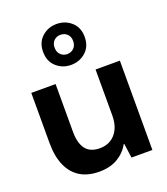

<svg xmlns="http://www.w3.org/2000/svg" viewBox="-145 -889 869 1002"><g transform="rotate(-20 289.5 -388.5)"><path d="M234 12Q172 12 129 -14Q86 -40 63 -91.5Q40 -143 40 -218V-496H175V-230Q175 -168 200 -135Q225 -102 279 -102Q314 -102 340.5 -118.5Q367 -135 382 -166Q397 -197 397 -240V-496H532V0H416L405 -80H402Q379 -38 337 -13Q295 12 234 12ZM286 -562Q239 -562 205 -592.5Q171 -623 171 -676Q171 -728 205 -758.5Q239 -789 286 -789Q334 -789 368 -758.5Q402 -728 402 -676Q402 -623 368 -592.5Q334 -562 286 -562ZM286 -622Q308 -622 323 -636.5Q338 -651 338 -676Q338 -701 323 -715Q308 -729 286 -729Q265 -729 250 -715Q235 -701 235 -676Q235 -651 250 -636.5Q265 -622 286 -622Z"/></g></svg>

Font: DM Sans 36pt
Style: Bold
Weight: 700
Version: Version 4.004;gftools[0.9.30]